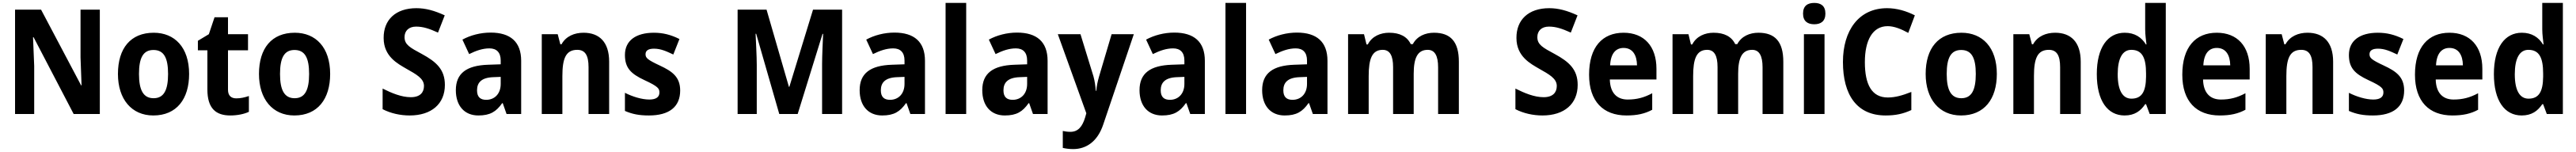

<svg xmlns="http://www.w3.org/2000/svg" viewBox="-20 -780 17628 1040"><path d="M663 0V-714H531V-387C533 -326 535 -272 538 -196H535L261 -714H83V0H214V-328C211 -389 209 -449 206 -525H210L484 0Z M1274 -274C1274 -456 1175 -556 1032 -556C874 -556 787 -450 787 -274C787 -102 880 10 1029 10C1189 10 1274 -103 1274 -274ZM931 -274C931 -385 960 -438 1030 -438C1101 -438 1130 -385 1130 -274C1130 -163 1101 -108 1031 -108C961 -108 931 -163 931 -274Z M1597 -107C1561 -107 1540 -126 1540 -166V-436H1677V-546H1540V-662H1448L1409 -546L1334 -501V-436H1399V-168C1399 -36 1459 10 1556 10C1605 10 1652 0 1683 -15V-123C1653 -113 1626 -107 1597 -107Z M2239 -274C2239 -456 2140 -556 1997 -556C1839 -556 1752 -450 1752 -274C1752 -102 1845 10 1994 10C2154 10 2239 -103 2239 -274ZM1896 -274C1896 -385 1925 -438 1995 -438C2066 -438 2095 -385 2095 -274C2095 -163 2066 -108 1996 -108C1926 -108 1896 -163 1896 -274Z M3024 -199C3024 -304 2966 -357 2866 -411C2786 -454 2748 -474 2748 -526C2748 -569 2777 -598 2827 -598C2874 -598 2915 -585 2977 -557L3023 -675C2951 -708 2892 -724 2829 -724C2688 -724 2604 -645 2605 -520C2605 -392 2704 -343 2760 -310C2829 -271 2881 -243 2881 -192C2881 -149 2856 -115 2791 -115C2727 -115 2660 -143 2598 -174V-33C2654 -4 2720 10 2783 10C2932 10 3024 -69 3024 -199Z M3337 -557C3268 -557 3199 -539 3144 -509L3190 -410C3239 -434 3283 -449 3329 -449C3378 -449 3406 -421 3406 -366V-340L3319 -337C3173 -332 3099 -279 3099 -163C3099 -56 3158 10 3253 10C3334 10 3375 -16 3416 -74H3420L3446 0H3546V-364C3546 -494 3472 -557 3337 -557ZM3355 -252 3406 -254V-206C3406 -137 3363 -97 3307 -97C3268 -97 3244 -115 3244 -162C3244 -215 3274 -249 3355 -252Z M3973 -556C3911 -556 3853 -533 3822 -477H3814L3796 -546H3687V0H3828V-260C3828 -381 3852 -439 3930 -439C3985 -439 4007 -399 4007 -321V0H4148V-358C4148 -493 4080 -556 3973 -556Z M4634 -161C4634 -255 4577 -293 4496 -331C4410 -371 4397 -384 4397 -409C4397 -434 4416 -447 4455 -447C4502 -447 4540 -429 4587 -407L4629 -513C4569 -543 4515 -556 4454 -556C4332 -556 4256 -503 4256 -404C4256 -315 4297 -275 4389 -232C4485 -188 4492 -173 4492 -147C4492 -118 4472 -99 4423 -99C4371 -99 4307 -119 4256 -145V-21C4307 1 4353 10 4420 10C4558 10 4634 -48 4634 -161Z M5312 0H5438L5608 -548H5612C5610 -500 5605 -399 5605 -340V0H5742V-714H5543L5381 -186H5378L5225 -714H5027V0H5158V-336C5158 -396 5152 -499 5150 -549H5154Z M6100 -557C6031 -557 5962 -539 5907 -509L5953 -410C6002 -434 6046 -449 6092 -449C6141 -449 6169 -421 6169 -366V-340L6082 -337C5936 -332 5862 -279 5862 -163C5862 -56 5921 10 6016 10C6097 10 6138 -16 6179 -74H6183L6209 0H6309V-364C6309 -494 6235 -557 6100 -557ZM6118 -252 6169 -254V-206C6169 -137 6126 -97 6070 -97C6031 -97 6007 -115 6007 -162C6007 -215 6037 -249 6118 -252Z M6591 0V-760H6450V0Z M6939 -557C6870 -557 6801 -539 6746 -509L6792 -410C6841 -434 6885 -449 6931 -449C6980 -449 7008 -421 7008 -366V-340L6921 -337C6775 -332 6701 -279 6701 -163C6701 -56 6760 10 6855 10C6936 10 6977 -16 7018 -74H7022L7048 0H7148V-364C7148 -494 7074 -557 6939 -557ZM6957 -252 7008 -254V-206C7008 -137 6965 -97 6909 -97C6870 -97 6846 -115 6846 -162C6846 -215 6876 -249 6957 -252Z M7218 -546 7413 -5 7405 23C7386 86 7357 122 7304 122C7284 122 7265 119 7252 116V232C7270 236 7293 240 7323 240C7412 240 7490 189 7529 71L7738 -546H7586L7500 -256C7490 -221 7484 -192 7481 -158H7478C7475 -193 7471 -224 7462 -257L7373 -546Z M8015 -557C7946 -557 7877 -539 7822 -509L7868 -410C7917 -434 7961 -449 8007 -449C8056 -449 8084 -421 8084 -366V-340L7997 -337C7851 -332 7777 -279 7777 -163C7777 -56 7836 10 7931 10C8012 10 8053 -16 8094 -74H8098L8124 0H8224V-364C8224 -494 8150 -557 8015 -557ZM8033 -252 8084 -254V-206C8084 -137 8041 -97 7985 -97C7946 -97 7922 -115 7922 -162C7922 -215 7952 -249 8033 -252Z M8506 0V-760H8365V0Z M8854 -557C8785 -557 8716 -539 8661 -509L8707 -410C8756 -434 8800 -449 8846 -449C8895 -449 8923 -421 8923 -366V-340L8836 -337C8690 -332 8616 -279 8616 -163C8616 -56 8675 10 8770 10C8851 10 8892 -16 8933 -74H8937L8963 0H9063V-364C9063 -494 8989 -557 8854 -557ZM8872 -252 8923 -254V-206C8923 -137 8880 -97 8824 -97C8785 -97 8761 -115 8761 -162C8761 -215 8791 -249 8872 -252Z M9792 -556C9733 -556 9676 -533 9647 -478H9633C9608 -530 9558 -556 9485 -556C9427 -556 9368 -533 9339 -476H9330L9313 -546H9204V0H9345V-259C9345 -376 9367 -439 9441 -439C9490 -439 9512 -399 9512 -321V0H9653V-275C9653 -383 9679 -439 9749 -439C9798 -439 9820 -397 9820 -320V0H9962V-358C9962 -495 9905 -556 9792 -556Z M10775 -199C10775 -304 10717 -357 10617 -411C10537 -454 10499 -474 10499 -526C10499 -569 10528 -598 10578 -598C10625 -598 10666 -585 10728 -557L10774 -675C10702 -708 10643 -724 10580 -724C10439 -724 10355 -645 10356 -520C10356 -392 10455 -343 10511 -310C10580 -271 10632 -243 10632 -192C10632 -149 10607 -115 10542 -115C10478 -115 10411 -143 10349 -174V-33C10405 -4 10471 10 10534 10C10683 10 10775 -69 10775 -199Z M11089 -556C10944 -556 10853 -458 10853 -269C10853 -87 10949 10 11109 10C11182 10 11235 -2 11285 -29V-142C11229 -112 11179 -99 11117 -99C11041 -99 10997 -147 10995 -236H11314V-309C11314 -464 11229 -556 11089 -556ZM11089 -452C11151 -452 11180 -403 11181 -333H10997C11001 -417 11038 -452 11089 -452Z M12012 -556C11953 -556 11896 -533 11867 -478H11853C11828 -530 11778 -556 11705 -556C11647 -556 11588 -533 11559 -476H11550L11533 -546H11424V0H11565V-259C11565 -376 11587 -439 11661 -439C11710 -439 11732 -399 11732 -321V0H11873V-275C11873 -383 11899 -439 11969 -439C12018 -439 12040 -397 12040 -320V0H12182V-358C12182 -495 12125 -556 12012 -556Z M12394 -760C12348 -760 12317 -740 12317 -687C12317 -635 12348 -614 12394 -614C12439 -614 12470 -635 12470 -687C12470 -740 12439 -760 12394 -760ZM12464 -546H12323V0H12464Z M12896 -601C12941 -601 12989 -581 13037 -555L13082 -675C13023 -705 12958 -724 12892 -724C12698 -724 12590 -571 12590 -356C12590 -131 12685 10 12882 10C12950 10 13002 -1 13058 -27V-151C12997 -127 12948 -113 12897 -113C12788 -113 12740 -200 12740 -355C12740 -503 12792 -601 12896 -601Z M13643 -274C13643 -456 13544 -556 13401 -556C13243 -556 13156 -450 13156 -274C13156 -102 13249 10 13398 10C13558 10 13643 -103 13643 -274ZM13300 -274C13300 -385 13329 -438 13399 -438C13470 -438 13499 -385 13499 -274C13499 -163 13470 -108 13400 -108C13330 -108 13300 -163 13300 -274Z M14042 -556C13980 -556 13922 -533 13891 -477H13883L13865 -546H13756V0H13897V-260C13897 -381 13921 -439 13999 -439C14054 -439 14076 -399 14076 -321V0H14217V-358C14217 -493 14149 -556 14042 -556Z M14517 10C14586 10 14627 -21 14658 -67H14664L14689 0H14799V-760H14658V-579C14658 -542 14664 -504 14667 -476H14663C14633 -525 14586 -556 14518 -556C14402 -556 14327 -456 14327 -273C14327 -90 14401 10 14517 10ZM14564 -105C14504 -105 14470 -161 14470 -272C14470 -381 14503 -439 14563 -439C14638 -439 14664 -384 14664 -277V-255C14663 -153 14635 -105 14564 -105Z M15148 -556C15003 -556 14912 -458 14912 -269C14912 -87 15008 10 15168 10C15241 10 15294 -2 15344 -29V-142C15288 -112 15238 -99 15176 -99C15100 -99 15056 -147 15054 -236H15373V-309C15373 -464 15288 -556 15148 -556ZM15148 -452C15210 -452 15239 -403 15240 -333H15056C15060 -417 15097 -452 15148 -452Z M15769 -556C15707 -556 15649 -533 15618 -477H15610L15592 -546H15483V0H15624V-260C15624 -381 15648 -439 15726 -439C15781 -439 15803 -399 15803 -321V0H15944V-358C15944 -493 15876 -556 15769 -556Z M16430 -161C16430 -255 16373 -293 16292 -331C16206 -371 16193 -384 16193 -409C16193 -434 16212 -447 16251 -447C16298 -447 16336 -429 16383 -407L16425 -513C16365 -543 16311 -556 16250 -556C16128 -556 16052 -503 16052 -404C16052 -315 16093 -275 16185 -232C16281 -188 16288 -173 16288 -147C16288 -118 16268 -99 16219 -99C16167 -99 16103 -119 16052 -145V-21C16103 1 16149 10 16216 10C16354 10 16430 -48 16430 -161Z M16740 -556C16595 -556 16504 -458 16504 -269C16504 -87 16600 10 16760 10C16833 10 16886 -2 16936 -29V-142C16880 -112 16830 -99 16768 -99C16692 -99 16648 -147 16646 -236H16965V-309C16965 -464 16880 -556 16740 -556ZM16740 -452C16802 -452 16831 -403 16832 -333H16648C16652 -417 16689 -452 16740 -452Z M17234 10C17303 10 17344 -21 17375 -67H17381L17406 0H17516V-760H17375V-579C17375 -542 17381 -504 17384 -476H17380C17350 -525 17303 -556 17235 -556C17119 -556 17044 -456 17044 -273C17044 -90 17118 10 17234 10ZM17281 -105C17221 -105 17187 -161 17187 -272C17187 -381 17220 -439 17280 -439C17355 -439 17381 -384 17381 -277V-255C17380 -153 17352 -105 17281 -105Z"/></svg>

Font: Noto Sans Malayalam SemiCondensed
Style: Bold
Weight: 700
Width: 4
Designer: Jelle Bosma - Monotype Design Team
Foundry: Monotype Imaging Inc.
Version: Version 2.104